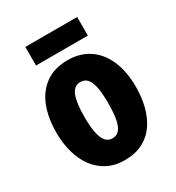

<svg xmlns="http://www.w3.org/2000/svg" viewBox="-175 -830 872 949"><g transform="rotate(-30 261.0 -355.5)"><path d="M488 -276Q488 -217 474.5 -165Q461 -113 433.5 -73.5Q406 -34 362.5 -12Q319 10 260 10Q205 10 162.5 -12Q120 -34 91.5 -73Q63 -112 48.5 -164Q34 -216 34 -276Q34 -361 59 -424.5Q84 -488 134.5 -524Q185 -560 262 -560Q329 -560 380 -527Q431 -494 459.5 -430.5Q488 -367 488 -276ZM193 -275Q193 -222 200 -186Q207 -150 222 -132Q237 -114 261 -114Q286 -114 301 -132Q316 -150 322.5 -186.5Q329 -223 329 -276Q329 -330 322.5 -365Q316 -400 301 -417.5Q286 -435 261 -435Q225 -435 209 -395.5Q193 -356 193 -275ZM409 -721V-615H113V-721Z"/></g></svg>

Font: Noto Sans Display Condensed ExtraBold
Style: Regular
Weight: 800
Width: 3
Designer: Monotype Design Team
Foundry: Monotype Imaging Inc.
Version: Version 2.003